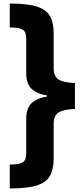

<svg xmlns="http://www.w3.org/2000/svg" viewBox="-20 -871 467 1084"><path d="M35 -851Q136 -851 189.5 -833.5Q243 -816 263 -779Q283 -742 283 -683V-485Q283 -440 310 -422.5Q337 -405 403 -402V-256Q337 -253 310 -235.5Q283 -218 283 -173V25Q283 83 263 120.5Q243 158 189.5 175.5Q136 193 35 193V58Q89 58 108.5 45.5Q128 33 128 -2V-202Q128 -259 158 -288Q188 -317 245 -326V-332Q188 -341 158 -370Q128 -399 128 -456V-656Q128 -691 108.5 -703.5Q89 -716 35 -716Z"/></svg>

Font: Noto Sans Tamil UI Condensed Black
Style: Regular
Weight: 900
Width: 3
Designer: Jelle Bosma - Monotype Design Team
Foundry: Monotype Imaging Inc.
Version: Version 2.004; ttfautohint (v1.8.4.7-5d5b)